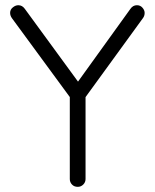

<svg xmlns="http://www.w3.org/2000/svg" viewBox="-20 -724 599 744"><path d="M510.5 -703.8Q523.8 -703.8 532.1 -694.1Q540.5 -684.5 540.5 -674Q540.5 -668.8 539.1 -664.1Q537.8 -659.5 534.8 -655L300.2 -332.2L311.5 -371.2V-30.2Q311.5 -17.8 302.6 -8.9Q293.8 0 281.2 0Q267.5 0 259 -8.9Q250.5 -17.8 250.5 -30.2V-364L256.2 -340.2L26.8 -652.8Q22.8 -658.2 21 -663.5Q19.2 -668.8 19.2 -674.2Q19.2 -687 29.8 -695.4Q40.2 -703.8 51 -703.8Q66.2 -703.8 76 -690L290.5 -396.5L276 -399L485.2 -689.5Q495 -703.8 510.5 -703.8Z"/></svg>

Font: Quicksand Variable Light
Style: Regular
Weight: 300
Designer: Andrew Paglinawan
Foundry: Andrew Paglinawan
Version: Version 3.004